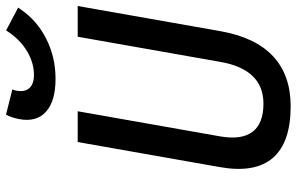

<svg xmlns="http://www.w3.org/2000/svg" viewBox="-193 -777 980 634"><g transform="rotate(-90 297.0 -460.0)"><path d="M263.2 9.8Q143.1 9.8 92.5 -49.1Q42 -107.9 62 -222.7L145 -693.4H246.6L163.6 -222.7Q151.4 -152.3 178.7 -116.2Q206.1 -80.1 271.5 -80.1Q328.6 -80.1 363 -116Q397.5 -151.9 409.7 -222.7L492.7 -693.4H594.2L511.2 -222.7Q490.7 -106.4 428.2 -48.3Q365.7 9.8 263.2 9.8ZM353.5 -766.6Q279.8 -766.6 244.9 -798.3Q210 -830.1 220.7 -886.2Q225.6 -912.1 235.4 -930.2L318.8 -909.2Q316.9 -905.3 315.9 -901.4Q314.9 -897.5 314.5 -895Q309.6 -868.2 323.2 -853Q336.9 -837.9 366.2 -837.9Q406.2 -837.9 443.8 -860.1Q481.4 -882.3 508.3 -921.9L513.7 -929.7L588.9 -890.1L582.5 -880.9Q545.4 -827.1 485.1 -796.9Q424.8 -766.6 353.5 -766.6Z"/></g></svg>

Font: Cascadia Code
Style: Italic
Weight: 400
Italic angle: -10°
Designer: Aaron Bell
Foundry: Saja Typeworks
Version: Version 2407.024